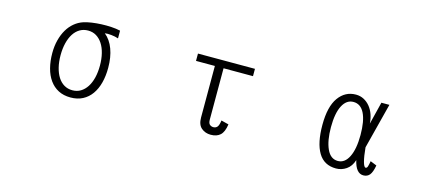

<svg xmlns="http://www.w3.org/2000/svg" viewBox="-46 -909 3092 1367"><g transform="rotate(15 1500.0 -225.5)"><path d="M638 -218Q638 -267 628 -307.5Q618 -348 599 -377Q580 -406 553.5 -422Q527 -438 493 -438Q459 -438 432 -422Q405 -406 386.5 -377Q368 -348 358 -307.5Q348 -267 348 -218Q348 -169 358 -128.5Q368 -88 386.5 -59Q405 -30 432 -14Q459 2 493 2Q527 2 553.5 -14Q580 -30 599 -59Q618 -88 628 -128.5Q638 -169 638 -218ZM712 -439Q689 -447 660 -450Q631 -453 612 -450Q655 -415 677 -355.5Q699 -296 699 -218Q699 -158 686 -108Q673 -58 647 -21.5Q621 15 582.5 35Q544 55 493 55Q442 55 403.5 35Q365 15 339 -21.5Q313 -58 300 -108Q287 -158 287 -218Q287 -269 298.5 -313.5Q310 -358 330.5 -392.5Q351 -427 379.5 -450.5Q408 -474 441 -485Q468 -494 502.5 -499Q537 -504 573 -505.5Q609 -507 645 -505Q681 -503 712 -496Z M1710 -428H1493V-50Q1493 -23 1504.5 -13.5Q1516 -4 1531 -4Q1548 -4 1559 -16Q1570 -28 1575 -65L1630 -51Q1622 6 1596.5 29.5Q1571 53 1526 53Q1486 53 1457.5 29Q1429 5 1429 -48V-428H1290V-482H1710Z M2558 -221Q2558 -324 2530.5 -380Q2503 -436 2449 -436Q2398 -436 2369 -380Q2340 -324 2340 -221Q2340 -122 2367.5 -61.5Q2395 -1 2449 -1Q2500 -1 2529 -59.5Q2558 -118 2558 -221ZM2723 -41Q2714 10 2697 30.5Q2680 51 2651 51Q2596 51 2575 -41Q2560 7 2525.5 30.5Q2491 54 2450 54Q2362 54 2319.5 -17Q2277 -88 2277 -221Q2277 -356 2325.5 -423.5Q2374 -491 2453 -491Q2485 -491 2511.5 -477Q2538 -463 2557.5 -439Q2577 -415 2588 -383.5Q2599 -352 2601 -317L2642 -482H2701L2615 -146Q2621 -81 2631 -43.5Q2641 -6 2653 -6Q2663 -6 2667.5 -21Q2672 -36 2676 -60Z"/></g></svg>

Font: NanumGothicCoding
Style: Regular
Weight: 400
Monospace: yes
Designer: Kwon Bruce; Nicolas Noh; Sung-woo Choi; Go-un Cha; Soo-hyun Park;
Foundry: NHN Corporation
Version: Version 2.000;PS 1;hotconv 1.0.49;makeotf.lib2.0.14853